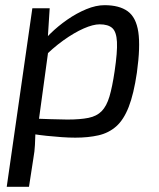

<svg xmlns="http://www.w3.org/2000/svg" viewBox="-20 -519 615 742"><path d="M384 -499Q441 -499 473.5 -475.5Q506 -452 514.5 -395.5Q523 -339 509 -238Q497 -156 477.5 -106Q458 -56 429 -30.5Q400 -5 360.5 4Q321 13 271 13Q247 13 218.5 11Q190 9 161 6Q132 3 104 -1.5Q76 -6 52 -11L75 -62Q131 -60 174.5 -58.5Q218 -57 240 -57Q290 -57 322 -63.5Q354 -70 373 -89.5Q392 -109 403 -146Q414 -183 423 -244Q434 -318 432 -357Q430 -396 414 -410.5Q398 -425 365 -425Q340 -425 303.5 -409Q267 -393 225 -363Q183 -333 141 -290L125 -330Q144 -359 174 -388.5Q204 -418 240 -443Q276 -468 313.5 -483.5Q351 -499 384 -499ZM172 -487 165 -377 173 -369 126 -25 117 -8Q116 18 115 41.5Q114 65 109 93L92 203H6L105 -487Z"/></svg>

Font: Exo 2
Style: Italic
Weight: 400
Italic angle: -8°
Designer: Natanael Gama
Foundry: Natanael Gama
Version: Version 2.010